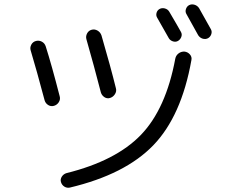

<svg xmlns="http://www.w3.org/2000/svg" viewBox="-20 -845 1040 884"><path d="M758.8 -792Q800.8 -720.7 813.5 -697.3Q819.3 -686.5 814.5 -674.3Q809.6 -662.1 798.8 -656.2Q788.1 -650.4 775.4 -654.8Q762.7 -659.2 756.8 -669.9Q726.6 -723.6 704.1 -762.7Q697.3 -773.4 700.7 -785.6Q704.1 -797.9 714.8 -803.7Q725.6 -809.6 738.8 -806.2Q752 -802.7 758.8 -792ZM850.6 -821.3Q862.3 -827.1 875.5 -823.2Q888.7 -819.3 896.5 -807.6Q915 -775.4 951.2 -710Q957 -699.2 952.6 -687Q948.2 -674.8 937.5 -668.9Q925.8 -663.1 913.1 -667Q900.4 -670.9 892.6 -682.6Q862.3 -736.3 838.9 -779.3Q832 -790 835.9 -802.7Q839.8 -815.4 850.6 -821.3ZM301.8 18.6Q288.1 21.5 276.4 14.2Q264.6 6.8 260.7 -6.8Q256.8 -19.5 264.6 -31.7Q272.5 -43.9 286.1 -47.9Q513.7 -104.5 628.9 -224.1Q744.1 -343.8 787.1 -575.2Q790 -589.8 802.2 -599.1Q814.5 -608.4 830.1 -607.4Q844.7 -605.5 854.5 -594.2Q864.3 -583 861.3 -568.4Q815.4 -310.5 686 -176.3Q556.6 -42 301.8 18.6ZM185.5 -382.8Q148.4 -522.5 121.1 -613.3Q117.2 -626 124 -639.2Q130.9 -652.3 145 -656.2Q159.2 -660.2 172.4 -653.3Q185.5 -646.5 190.4 -631.8Q217.8 -545.9 254.9 -401.4Q258.8 -387.7 251 -375Q243.2 -362.3 229 -357.9Q214.8 -353.5 202.1 -361.3Q189.5 -369.1 185.5 -382.8ZM447.3 -681.6Q490.2 -534.2 513.7 -438.5Q517.6 -424.8 509.3 -411.6Q501 -398.4 486.8 -394Q472.7 -389.6 460.4 -397.9Q448.2 -406.2 444.3 -419.9Q413.1 -541 377.9 -664.1Q374 -677.7 380.9 -690.9Q387.7 -704.1 401.9 -708Q416 -711.9 429.2 -704.1Q442.4 -696.3 447.3 -681.6Z"/></svg>

Font: Rounded Mgen+ 2m regular
Style: Regular
Weight: 400
Designer: [Source Han Sans]
Ryoko NISHIZUKA  (kana & ideographs); Paul D. Hunt (Latin, Greek & Cyrillic); Wenlong ZHANG  (bopomofo
Version: Version 1.059.20150602